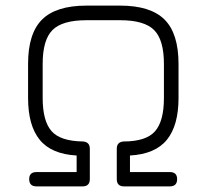

<svg xmlns="http://www.w3.org/2000/svg" viewBox="-20 -664 736 684"><path d="M80 -315V-436Q80 -545 130 -594.5Q180 -644 288 -644H408Q516 -644 566 -594.5Q616 -545 616 -436V-315Q616 -217 574.5 -166Q533 -115 443 -110V-51H585Q611 -51 611 -26Q611 0 585 0H422Q396 0 396 -26V-134Q396 -158 420 -160Q500 -160 532 -196Q564 -232 564 -315V-436Q564 -522 529 -557Q494 -592 408 -592H288Q202 -592 167 -557Q132 -522 132 -436V-315Q132 -233 163.5 -197Q195 -161 276 -160Q300 -158 300 -134V-26Q300 0 274 0H110Q84 0 84 -26Q84 -51 110 -51H253V-110Q163 -115 121.5 -166Q80 -217 80 -315Z"/></svg>

Font: Jura
Style: Regular
Weight: 400
Designer: Daniel Johnson, Alexei Vanyashin
Foundry: Daniel Johnson
Version: Version 5.103